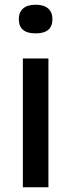

<svg xmlns="http://www.w3.org/2000/svg" viewBox="-20 -791 301 811"><path d="M76.5 0V-544H184.5V0ZM130.5 -650Q59.5 -650 59.5 -710Q59.5 -739 77.5 -755Q95.5 -771 130.5 -771Q165.5 -771 183.5 -755Q201.5 -739 201.5 -710Q201.5 -650 130.5 -650Z"/></svg>

Font: Encode Sans SmExp Md
Style: Regular
Weight: 500
Width: 6
Designer: Multiple Designers
Foundry: Impallari Type
Version: Version 3.002; ttfautohint (v1.8.3) -l 8 -r 50 -G 200 -x 14 